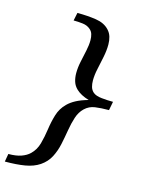

<svg xmlns="http://www.w3.org/2000/svg" viewBox="-138 -778 747 977"><g transform="rotate(15 235.5 -290.0)"><path d="M438 -313 429.2 -267.1Q387.7 -267.1 356.7 -262.7Q325.7 -258.3 303.2 -236.8Q281.2 -215.8 270.8 -183.3Q260.3 -150.9 254.2 -113.3Q248 -75.7 240 -37.8Q231.9 0 215.1 32.5Q198.2 64.9 166 86.9Q134.8 107.9 90.3 115.5Q45.9 123 -15.1 123L-7.8 81.1Q32.7 81.1 59.6 71.5Q86.4 62 103 45.9Q128.4 21.5 138.4 -14.6Q148.4 -50.8 154.1 -91.3Q159.7 -131.8 171.1 -169.9Q182.6 -208 210.9 -235.8Q227.5 -252.4 252.7 -265.9Q277.8 -279.3 315.9 -290Q272.9 -302.7 249 -325.2Q232.4 -340.8 225.8 -361.3Q219.2 -381.8 219.2 -405.8Q219.2 -435.5 226.1 -467.5Q232.9 -499.5 239.5 -530Q246.1 -560.5 246.1 -585.9Q246.1 -603.5 241.7 -617.7Q237.3 -631.8 226.1 -641.1Q210 -655.3 185.5 -658.2Q161.1 -661.1 137.2 -661.1L146 -703.1Q199.7 -703.1 244.6 -696.3Q289.6 -689.5 314.9 -662.1Q328.6 -647.5 334.2 -628.7Q339.8 -609.9 339.8 -588.4Q339.8 -557.1 332.8 -522.5Q325.7 -487.8 318.4 -454.1Q311 -420.4 311 -392.1Q311 -373.5 315.4 -358.2Q319.8 -342.8 332 -332Q346.7 -319.3 377.7 -316.2Q408.7 -313 438 -313Z"/></g></svg>

Font: Charis
Style: Italic
Weight: 400
Italic angle: -11°
Designer: Walt Agee, Miriam Martin, Annie Olsen, Victor Gaultney, Lorna Priest, Alan Ward, Bob Hallissy, Martin Hosken, Sharon Cor
Foundry: SIL Global
Version: Version 7.000